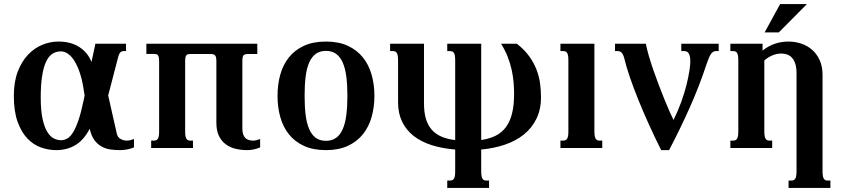

<svg xmlns="http://www.w3.org/2000/svg" viewBox="-20 -736 4188 955"><path d="M576.7 10.7Q553.7 10.7 530.3 7.6Q506.8 4.4 486.3 -6.6Q465.8 -17.6 450 -38.6Q434.1 -59.6 426.3 -95.7Q396 -38.1 354.2 -13.7Q312.5 10.7 259.8 10.7Q221.7 10.7 184.1 -2.4Q146.5 -15.6 116.5 -46.9Q86.4 -78.1 67.6 -130.1Q48.8 -182.1 48.8 -259.3Q48.8 -329.1 68.4 -379.9Q87.9 -430.7 119.4 -463.9Q150.9 -497.1 190.4 -513.2Q230 -529.3 270 -529.3Q333 -529.3 375 -501.7Q417 -474.1 435.1 -427.7L454.6 -518.6H606.9V-481.9H593.3Q585.9 -481.9 579.3 -476.1Q572.8 -470.2 568.8 -456.1L518.1 -261.2L561 -71.3Q564.9 -53.7 579.1 -45.2Q593.3 -36.6 612.3 -36.6Q620.6 -36.6 629.4 -39.1Q638.2 -41.5 646.5 -44.4V-2.9Q630.9 3.9 611.8 7.3Q592.8 10.7 576.7 10.7ZM283.2 -38.6Q300.3 -38.6 315.4 -47.6Q330.6 -56.6 344 -78.6Q357.4 -100.6 370.1 -137.5Q382.8 -174.3 394.5 -230.5L400.9 -260.3L395.5 -294.9Q388.7 -338.9 377.2 -373.3Q365.7 -407.7 351.1 -431.6Q336.4 -455.6 318.8 -468Q301.3 -480.5 282.7 -480.5Q259.3 -480.5 240.5 -468.3Q221.7 -456.1 209 -428.7Q196.3 -401.4 189.5 -357.7Q182.6 -314 182.6 -251Q182.6 -186 191.7 -144.8Q200.7 -103.5 215.3 -79.8Q230 -56.2 247.8 -47.4Q265.6 -38.6 283.2 -38.6Z M926.8 -467.3Q919.9 -467.3 915.3 -466.3Q910.6 -465.3 907.2 -461.4Q903.8 -457.5 902.3 -450Q900.9 -442.4 900.9 -428.7V-85Q900.9 -69.8 902.3 -60.5Q903.8 -51.3 907.2 -45.9Q910.6 -40.5 915.3 -38.6Q919.9 -36.6 926.8 -36.6H939.9V0H731.9V-36.6H745.6Q752 -36.6 756.8 -38.6Q761.7 -40.5 765.1 -45.9Q768.6 -51.3 770 -60.5Q771.5 -69.8 771.5 -85V-428.2Q771.5 -441.9 770 -449.7Q768.6 -457.5 765.1 -461.7Q761.7 -465.8 756.8 -466.8Q752 -467.8 745.6 -467.8H708V-518.6H1259.8V-467.3H1211.4Q1198.2 -467.3 1191.9 -461.4Q1185.5 -455.6 1185.5 -433.6V-95.7Q1185.5 -79.1 1189.5 -67.9Q1193.4 -56.6 1200.4 -49.6Q1207.5 -42.5 1217.5 -39.6Q1227.5 -36.6 1239.7 -36.6Q1248 -36.6 1256.8 -39.1Q1265.6 -41.5 1273.9 -44.4V-2.9Q1242.2 10.7 1209 10.7Q1178.7 10.7 1151.1 3.9Q1123.5 -2.9 1102.3 -18.8Q1081.1 -34.7 1068.6 -60.8Q1056.2 -86.9 1056.2 -126V-433.1Q1056.2 -454.6 1049.3 -460.9Q1042.5 -467.3 1030.3 -467.3Z M1360.4 -259.3Q1360.4 -315.4 1374 -364.5Q1387.7 -413.6 1416.7 -450.2Q1445.8 -486.8 1491.5 -508.1Q1537.1 -529.3 1601.1 -529.3Q1664.6 -529.3 1710.2 -508.1Q1755.9 -486.8 1785.2 -450.2Q1814.5 -413.6 1828.4 -364.5Q1842.3 -315.4 1842.3 -259.3Q1842.3 -203.1 1828.4 -154.1Q1814.5 -105 1785.2 -68.4Q1755.9 -31.7 1710.2 -10.5Q1664.6 10.7 1601.1 10.7Q1537.1 10.7 1491.5 -10.5Q1445.8 -31.7 1416.7 -68.4Q1387.7 -105 1374 -154.1Q1360.4 -203.1 1360.4 -259.3ZM1495.1 -259.8Q1495.1 -206.1 1500.2 -164.6Q1505.4 -123 1517.8 -94.2Q1530.3 -65.4 1550.5 -50.5Q1570.8 -35.6 1601.1 -35.6Q1631.3 -35.6 1651.9 -50.5Q1672.4 -65.4 1684.8 -94Q1697.3 -122.6 1702.6 -164.1Q1708 -205.6 1708 -259.3Q1708 -313 1702.6 -354.5Q1697.3 -396 1684.8 -424.6Q1672.4 -453.1 1651.9 -468Q1631.3 -482.9 1601.1 -482.9Q1570.8 -482.9 1550.5 -468Q1530.3 -453.1 1517.8 -424.8Q1505.4 -396.5 1500.2 -354.7Q1495.1 -313 1495.1 -259.8Z M1960 -433.6Q1960 -448.7 1958.5 -458Q1957 -467.3 1953.6 -472.7Q1950.2 -478 1945.3 -480Q1940.4 -481.9 1934.1 -481.9H1920.4V-518.6H2088.9V-222.2Q2088.9 -177.2 2098.6 -144.8Q2108.4 -112.3 2127.7 -90.6Q2147 -68.8 2176 -56.4Q2205.1 -43.9 2244.1 -39.1V-433.6Q2244.1 -448.7 2242.7 -458Q2241.2 -467.3 2237.8 -472.7Q2234.4 -478 2229.5 -480Q2224.6 -481.9 2218.3 -481.9H2204.6V-518.6H2373.5V-39.6Q2413.6 -45.4 2444.1 -60.3Q2474.6 -75.2 2495.4 -102.3Q2516.1 -129.4 2526.6 -170.4Q2537.1 -211.4 2537.1 -269.5Q2537.1 -295.9 2534.7 -325.4Q2532.2 -355 2525.4 -386.7Q2518.6 -418.5 2505.9 -451.7Q2493.2 -484.9 2472.2 -518.6H2550.8Q2589.4 -488.3 2612.8 -455.3Q2636.2 -422.4 2649.2 -387.9Q2662.1 -353.5 2666.5 -319.3Q2670.9 -285.2 2670.9 -252.9Q2670.9 -190.9 2647.9 -144.8Q2625 -98.6 2585.2 -66.7Q2545.4 -34.7 2491 -16.4Q2436.5 2 2373.5 7.8V113.8Q2373.5 128.9 2375 138.2Q2376.5 147.5 2379.9 152.8Q2383.3 158.2 2387.9 160.2Q2392.6 162.1 2399.4 162.1H2412.6V198.7H2204.6V162.1H2218.3Q2224.6 162.1 2229.5 160.2Q2234.4 158.2 2237.8 152.8Q2241.2 147.5 2242.7 138.2Q2244.1 128.9 2244.1 113.8V7.8Q2178.2 2.4 2125.5 -14.6Q2072.8 -31.7 2036.1 -61Q1999.5 -90.3 1979.7 -131.6Q1960 -172.9 1960 -226.1Z M2767.6 -518.6H2936.5V-85Q2936.5 -69.8 2938 -60.5Q2939.5 -51.3 2942.9 -45.9Q2946.3 -40.5 2950.9 -38.6Q2955.6 -36.6 2962.4 -36.6H2975.6V0H2767.6V-36.6H2781.2Q2787.6 -36.6 2792.5 -38.6Q2797.4 -40.5 2800.8 -45.9Q2804.2 -51.3 2805.7 -60.5Q2807.1 -69.8 2807.1 -85V-433.6Q2807.1 -448.7 2805.7 -458Q2804.2 -467.3 2800.8 -472.7Q2797.4 -478 2792.5 -480Q2787.6 -481.9 2781.2 -481.9H2767.6Z M3268.6 10.7Q3236.3 -53.7 3207.3 -117.9Q3178.2 -182.1 3154.3 -241.5Q3130.4 -300.8 3112.8 -352.3Q3095.2 -403.8 3085.9 -442.9Q3082.5 -457 3078.1 -465.1Q3073.7 -473.1 3068.8 -476.8Q3064 -480.5 3059.6 -481.2Q3055.2 -481.9 3052.2 -481.9H3039.1V-518.6H3192.4Q3197.3 -492.2 3207.3 -458Q3217.3 -423.8 3230 -387Q3242.7 -350.1 3257.1 -312.5Q3271.5 -274.9 3284.9 -241.7Q3298.3 -208.5 3310.3 -181.6Q3322.3 -154.8 3330.1 -139.2Q3352.5 -184.6 3368.7 -229.5Q3384.8 -274.4 3394.5 -313.5Q3404.3 -352.5 3408.9 -383.1Q3413.6 -413.6 3413.6 -430.2Q3413.6 -445.8 3411.1 -455.8Q3408.7 -465.8 3404.8 -471.7Q3400.9 -477.5 3395.3 -479.7Q3389.6 -481.9 3383.8 -481.9H3368.7V-518.6H3554.7V-481.9H3540.5Q3525.4 -481.9 3515.1 -465.6Q3504.9 -449.2 3493.2 -413.6Q3458.5 -308.1 3411.6 -202.9Q3364.7 -97.7 3308.1 10.7Z M3781.7 -85Q3781.7 -69.8 3783.2 -60.5Q3784.7 -51.3 3788.1 -45.9Q3791.5 -40.5 3796.1 -38.6Q3800.8 -36.6 3807.6 -36.6H3820.8V0H3612.8V-36.6H3626.5Q3632.8 -36.6 3637.7 -38.6Q3642.6 -40.5 3646 -45.9Q3649.4 -51.3 3650.9 -60.5Q3652.3 -69.8 3652.3 -85V-433.6Q3652.3 -448.7 3650.9 -458Q3649.4 -467.3 3646 -472.7Q3642.6 -478 3637.7 -480Q3632.8 -481.9 3626.5 -481.9H3612.8V-518.6H3772.9V-484.4Q3829.1 -529.3 3902.3 -529.3Q3935.1 -529.3 3965.6 -519Q3996.1 -508.8 4019.5 -488.3Q4043 -467.8 4057.1 -436.5Q4071.3 -405.3 4071.3 -363.8V113.8Q4071.3 128.9 4072.8 138.2Q4074.2 147.5 4077.6 152.8Q4081.1 158.2 4085.7 160.2Q4090.3 162.1 4097.2 162.1H4110.4V198.7H3902.3V162.1H3916Q3922.4 162.1 3927.2 160.2Q3932.1 158.2 3935.5 152.8Q3939 147.5 3940.4 138.2Q3941.9 128.9 3941.9 113.8V-371.1Q3941.9 -399.4 3935.8 -418.5Q3929.7 -437.5 3919.4 -448.7Q3909.2 -460 3895.5 -464.8Q3881.8 -469.7 3866.7 -469.7Q3843.3 -469.7 3821 -460.2Q3798.8 -450.7 3781.7 -435.1ZM3860.4 -715.8H3993.7L3853.5 -574.7H3783.2Z"/></svg>

Font: Arian AMU Serif
Style: Bold
Weight: 700
Designer: Ruben Hakobyan (Tarumian)
Foundry: Ruben Hakobyan (Tarumian)
Version: Version 1.002